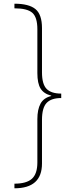

<svg xmlns="http://www.w3.org/2000/svg" viewBox="-20 -852 396 1038"><path d="M311 -322Q257 -322 232 -295.5Q207 -269 207 -204V32Q207 166 58 166V141Q123 141 152.5 114.5Q182 88 182 26V-208Q182 -260 199 -291.5Q216 -323 257 -333V-335Q217 -345 199.5 -373Q182 -401 182 -457V-694Q182 -759 154.5 -783Q127 -807 58 -807V-832Q136 -832 171.5 -803Q207 -774 207 -700V-461Q207 -397 232 -371.5Q257 -346 311 -346Z"/></svg>

Font: Noto Sans Devanagari UI SemiCondensed Thin
Style: Regular
Weight: 100
Width: 4
Designer: Jelle Bosma - Monotype Design Team
Foundry: Monotype Imaging Inc.
Version: Version 2.004